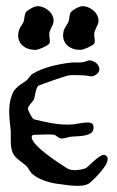

<svg xmlns="http://www.w3.org/2000/svg" viewBox="-20 -594 380 624"><path d="M232 10C247 10 260 8 270 2C274 -1 330 -51 330 -77C330 -83 327 -88 321 -90C320 -91 319 -91 318 -91C301 -91 266 -50 258 -47C250 -44 235 -41 222 -41C214 -41 205 -43 200 -46C177 -60 83 -120 83 -148C83 -155 88 -156 93 -156H95C107 -156 121 -157 135 -157C142 -157 149 -157 156 -156C164 -154 169 -144 180 -144H183C193 -145 203 -149 213 -150C233 -152 284 -149 284 -178C284 -181 284 -185 282 -189C280 -194 273 -196 265 -196C250 -196 229 -191 220 -190C214 -190 207 -189 200 -189C163 -189 129 -197 91 -206C84 -208 74 -231 71 -238V-241C71 -251 88 -264 91 -273C95 -286 95 -303 104 -315C106 -317 189 -346 199 -348C207 -350 215 -350 223 -350C233 -350 243 -349 252 -349H253C260 -349 269 -346 277 -346C279 -346 282 -346 284 -347C298 -353 303 -361 303 -369C303 -384 287 -398 268 -398C255 -392 246 -391 237 -391H220C216 -391 212 -391 207 -390C170 -386 117 -374 86 -354C77 -349 73 -337 64 -331C45 -318 27 -308 19 -286C12 -268 10 -250 10 -231C10 -213 12 -195 14 -178C15 -172 15 -167 15 -161V-140C15 -123 16 -107 23 -94C33 -77 48 -70 63 -57C73 -49 77 -34 87 -27C111 -7 149 2 179 5C192 7 213 10 232 10ZM103 -574C92 -574 71 -563 64 -554C59 -547 60 -531 56 -522C51 -512 44 -504 41 -494C40 -489 39 -483 39 -479C39 -450 63 -432 93 -432H96C105 -432 133 -444 140 -452C141 -454 142 -456 142 -460C142 -468 140 -477 140 -482C140 -497 152 -509 154 -523V-527C154 -530 154 -533 153 -536C148 -558 122 -574 103 -574ZM249 -574C238 -574 217 -563 210 -554C205 -547 206 -531 202 -522C197 -512 190 -504 187 -494C186 -489 185 -483 185 -479C185 -450 209 -432 239 -432H242C251 -432 279 -444 286 -452C287 -454 288 -456 288 -460C288 -468 286 -477 286 -482C286 -497 298 -509 300 -523V-527C300 -530 300 -533 299 -536C294 -558 268 -574 249 -574Z"/></svg>

Font: Ancial
Style: Regular
Weight: 400
Designer: Daytona Mess (Anne-Dauphine Borione)
Foundry: Daytona Mess (Anne-Dauphine Borione)
Version: Version 1.000;Glyphs 3.2 (3192)